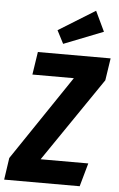

<svg xmlns="http://www.w3.org/2000/svg" viewBox="-89 -981 632 1023"><g transform="rotate(5 227.5 -469.5)"><path d="M382.8 -939 434.1 -831.1 223.1 -748 187 -817.9ZM-26.9 0 -9.8 -117.2 295.9 -570.8H74.2L92.8 -692.9H481.9L463.9 -574.2L157.2 -125H412.1L377 0Z"/></g></svg>

Font: Fira Sans Compressed
Style: Bold Italic
Weight: 700
Width: 3
Italic angle: -8°
Designer: Carrois Corporate & Edenspiekermann AG
Foundry: Carrois Corporate GbR & Edenspiekermann AG
Version: Version 4.203;PS 004.203;hotconv 1.0.88;makeotf.lib2.5.64775